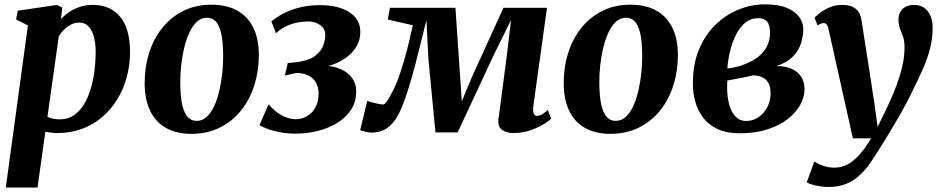

<svg xmlns="http://www.w3.org/2000/svg" viewBox="-20 -586 4211 860"><path d="M6 254 105 -472 52 -499 59.5 -538 236 -564 259 -551.5 253 -500.5Q268.5 -517.5 289.5 -531.8Q310.5 -546 336.8 -555Q363 -564 394.5 -564Q450 -564 487.2 -539Q524.5 -514 543.5 -467.2Q562.5 -420.5 562.5 -354Q562.5 -295.5 548 -241.5Q533.5 -187.5 505.8 -141.8Q478 -96 438 -61.8Q398 -27.5 347.2 -8.8Q296.5 10 236.5 10Q224 10 210.2 8.2Q196.5 6.5 183 4.5L148 254ZM192.5 -62.5Q204 -57 217.8 -54.2Q231.5 -51.5 249 -51.5Q283.5 -51.5 309.8 -69Q336 -86.5 354.8 -116.5Q373.5 -146.5 385.5 -185.5Q397.5 -224.5 403 -268Q408.5 -311.5 408.5 -355Q408.5 -391.5 400.5 -421Q392.5 -450.5 376.5 -467.8Q360.5 -485 335.5 -485Q315.5 -485 298.2 -476Q281 -467 267.2 -453.2Q253.5 -439.5 243.5 -424.5Z M926.5 -565Q995 -565 1042 -539Q1089 -513 1114 -463.2Q1139 -413.5 1139.5 -341Q1139.5 -269 1119.5 -205Q1099.5 -141 1060.5 -92Q1021.5 -43 965.2 -14.8Q909 13.5 837.5 13.5Q771 13.5 724.2 -12.5Q677.5 -38.5 653 -88.8Q628.5 -139 628 -211Q627.5 -283.5 647.5 -347.5Q667.5 -411.5 706.2 -460.2Q745 -509 800.8 -537Q856.5 -565 926.5 -565ZM907.5 -506.5Q881 -506.5 861.2 -488Q841.5 -469.5 827.5 -438.5Q813.5 -407.5 804.5 -369.2Q795.5 -331 791.2 -290.5Q787 -250 787.5 -213.5Q788 -149.5 797.2 -112.5Q806.5 -75.5 822.8 -60Q839 -44.5 860 -44.5Q886.5 -44.5 906.2 -62.8Q926 -81 940 -112Q954 -143 962.8 -181.5Q971.5 -220 975.8 -260.8Q980 -301.5 979.5 -338.5Q979 -403 970 -439.5Q961 -476 945 -491.2Q929 -506.5 907.5 -506.5Z M1305 12.5Q1263.5 12.5 1230.5 5.8Q1197.5 -1 1175 -10Q1152.5 -19 1142 -25L1183 -119Q1202.5 -96.5 1223 -81.5Q1243.5 -66.5 1264.8 -59.2Q1286 -52 1305 -52Q1330.5 -52 1353.8 -64.8Q1377 -77.5 1392 -103.5Q1407 -129.5 1407 -168Q1407 -195.5 1395.2 -216Q1383.5 -236.5 1361.2 -247.8Q1339 -259 1307 -259L1256 -248L1269 -303.5L1313.5 -308Q1366.5 -316 1392.8 -336.8Q1419 -357.5 1428 -382.8Q1437 -408 1437 -428.5Q1437 -458.5 1413.2 -474.2Q1389.5 -490 1362.5 -490Q1343.5 -490 1318.8 -486.2Q1294 -482.5 1267.2 -471Q1240.5 -459.5 1216 -437L1195.5 -490.5Q1223 -512.5 1256 -528.8Q1289 -545 1328.5 -554Q1368 -563 1414 -563Q1495 -563 1544.5 -531.5Q1594 -500 1594 -442.5Q1594 -408.5 1578.2 -380.5Q1562.5 -352.5 1535 -331.5Q1507.5 -310.5 1472.8 -297.5Q1438 -284.5 1400 -280.5L1390.5 -287.5Q1445.5 -296 1487.2 -283.2Q1529 -270.5 1552.2 -242.5Q1575.5 -214.5 1575.5 -177.5Q1575.5 -129.5 1552 -94Q1528.5 -58.5 1489.5 -34.8Q1450.5 -11 1402.2 0.8Q1354 12.5 1305 12.5Z M2278 10Q2248.5 10 2228.2 -4.8Q2208 -19.5 2213 -54.5L2250 -336L2269 -496L2191 -338.5L2030 7H1930.5L1899 -320.5L1890 -495.5Q1873 -428.5 1857.5 -365.2Q1842 -302 1826.5 -246.8Q1811 -191.5 1795.5 -146.8Q1780 -102 1763.5 -71.5Q1743 -32.5 1714 -12.2Q1685 8 1643 8Q1636 8 1625 5.8Q1614 3.5 1604.2 1Q1594.5 -1.5 1593.5 -4L1625 -134.5Q1629 -132 1643.8 -128Q1658.5 -124 1674 -121Q1689.5 -118 1696 -118Q1700.5 -118 1705.2 -122.8Q1710 -127.5 1715.2 -135.2Q1720.5 -143 1725.5 -152.5Q1730.5 -162 1735 -171Q1749 -194 1763 -232Q1777 -270 1789.8 -314Q1802.5 -358 1812.5 -400Q1822.5 -442 1829 -473L1717 -498.5L1726.5 -551H2020L2041.5 -235.5L2048.5 -132.5L2091.5 -235.5L2235 -551H2430L2369.5 -115Q2367 -98.5 2368.2 -87.8Q2369.5 -77 2374 -72Q2378.5 -67 2384.5 -67Q2397.5 -67 2410.5 -75.2Q2423.5 -83.5 2434 -93.5L2448.5 -54Q2443 -47.5 2419 -32Q2395 -16.5 2358.5 -3.2Q2322 10 2278 10Z M2803.5 -565Q2872 -565 2919 -539Q2966 -513 2991 -463.2Q3016 -413.5 3016.5 -341Q3016.5 -269 2996.5 -205Q2976.5 -141 2937.5 -92Q2898.5 -43 2842.2 -14.8Q2786 13.5 2714.5 13.5Q2648 13.5 2601.2 -12.5Q2554.5 -38.5 2530 -88.8Q2505.5 -139 2505 -211Q2504.5 -283.5 2524.5 -347.5Q2544.5 -411.5 2583.2 -460.2Q2622 -509 2677.8 -537Q2733.5 -565 2803.5 -565ZM2784.5 -506.5Q2758 -506.5 2738.2 -488Q2718.5 -469.5 2704.5 -438.5Q2690.5 -407.5 2681.5 -369.2Q2672.5 -331 2668.2 -290.5Q2664 -250 2664.5 -213.5Q2665 -149.5 2674.2 -112.5Q2683.5 -75.5 2699.8 -60Q2716 -44.5 2737 -44.5Q2763.5 -44.5 2783.2 -62.8Q2803 -81 2817 -112Q2831 -143 2839.8 -181.5Q2848.5 -220 2852.8 -260.8Q2857 -301.5 2856.5 -338.5Q2856 -403 2847 -439.5Q2838 -476 2822 -491.2Q2806 -506.5 2784.5 -506.5Z M3292.5 11Q3236 11 3196.2 -7Q3156.5 -25 3131.5 -56.5Q3106.5 -88 3095 -128.2Q3083.5 -168.5 3083.5 -212.5Q3083.5 -299.5 3111.5 -365.8Q3139.5 -432 3186 -476.5Q3232.5 -521 3289.8 -543.8Q3347 -566.5 3406 -566.5Q3466 -566.5 3504 -550.8Q3542 -535 3560 -509.8Q3578 -484.5 3578 -457Q3578 -425.5 3568.2 -393.2Q3558.5 -361 3532.5 -333.8Q3506.5 -306.5 3458 -290Q3498.5 -290 3526.2 -277.5Q3554 -265 3568.8 -242Q3583.5 -219 3583.5 -187.5Q3583.5 -152 3564.8 -117.2Q3546 -82.5 3509 -53.2Q3472 -24 3417.5 -6.5Q3363 11 3292.5 11ZM3323 -44Q3350.5 -44 3375.2 -59.8Q3400 -75.5 3415.8 -103.8Q3431.5 -132 3431.5 -168.5Q3431.5 -199.5 3420.8 -216.5Q3410 -233.5 3392.5 -240.8Q3375 -248 3355 -248.5Q3347 -247 3338 -245Q3329 -243 3319 -241Q3309 -239 3298.5 -237Q3283.5 -234 3268.8 -231Q3254 -228 3238 -225.5Q3237 -217.5 3237 -208.8Q3237 -200 3237 -191.5Q3237 -151.5 3246.2 -118Q3255.5 -84.5 3274.5 -64.2Q3293.5 -44 3323 -44ZM3238 -279Q3250.5 -280.5 3262.2 -282.8Q3274 -285 3285.5 -288Q3297 -291 3308 -295.5Q3347.5 -309.5 3374.5 -330.2Q3401.5 -351 3415.2 -378.5Q3429 -406 3429 -439.5Q3429 -474 3416 -489.2Q3403 -504.5 3375.5 -504.5Q3342.5 -504.5 3317.5 -483.8Q3292.5 -463 3276 -429.5Q3259.5 -396 3250 -356.5Q3240.5 -317 3238 -279Z M3691.5 -454Q3688 -470 3682.8 -476.2Q3677.5 -482.5 3670 -482.5Q3663 -482.5 3656.5 -480Q3650 -477.5 3642 -472L3628.5 -506.5Q3634 -513.5 3651.2 -527.2Q3668.5 -541 3694.8 -552.5Q3721 -564 3751.5 -564Q3780 -564 3798 -555.8Q3816 -547.5 3825.8 -532Q3835.5 -516.5 3839 -494.5Q3846 -448 3853.5 -401.2Q3861 -354.5 3868.2 -307.2Q3875.5 -260 3882.8 -213Q3890 -166 3897 -119.5L3911 -17.5L3951 -99.5Q3968.5 -136 3983.2 -171.8Q3998 -207.5 4008.8 -241.8Q4019.5 -276 4025.5 -308.8Q4031.5 -341.5 4031.5 -372.5Q4031.5 -403 4025 -421.5Q4018.5 -440 4011.5 -456.8Q4004.5 -473.5 4004.5 -500Q4004.5 -527.5 4022.8 -545.8Q4041 -564 4075 -564Q4102.5 -564 4121 -549.8Q4139.5 -535.5 4148.5 -512.8Q4157.5 -490 4157.5 -465.5Q4157.5 -414 4145.8 -368.2Q4134 -322.5 4114.5 -278.5Q4095 -234.5 4071.5 -187.5Q4058 -158.5 4040.5 -125.5Q4023 -92.5 4003.2 -58.2Q3983.5 -24 3963.8 8.5Q3944 41 3926.5 69Q3909 97 3895.5 117.5Q3865 167 3833.2 196.5Q3801.5 226 3767 238.8Q3732.5 251.5 3691.5 251.5Q3663.5 251.5 3633.8 244.8Q3604 238 3593.5 230.5L3628 136.5Q3638.5 146.5 3664.8 155.8Q3691 165 3717 165Q3747.5 165 3774.8 151.2Q3802 137.5 3828.2 108.5Q3854.5 79.5 3882 33.5H3800Z"/></svg>

Font: Merriweather 28pt ExtraBold
Style: Italic
Weight: 800
Italic angle: -7.8°
Version: Version 2.101